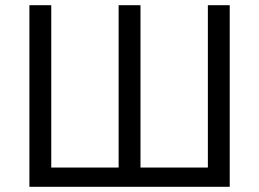

<svg xmlns="http://www.w3.org/2000/svg" viewBox="-20 -718 996 738"><path d="M93 -698V0H863V-698H779V-74H520V-698H436V-74H177V-698Z"/></svg>

Font: Braiins Sans
Style: Regular
Weight: 400
Designer: Mike Abbink, Paul van der Laan, Pieter van Rosmalen, Jiri Chlebus, Lubos Buracinsky
Foundry: Bold Monday, Sudetype
Version: Version 1.000;hotconv 1.0.109;makeotfexe 2.5.65596